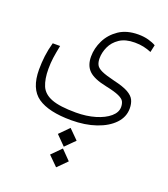

<svg xmlns="http://www.w3.org/2000/svg" viewBox="-144 -483 875 1002"><g transform="rotate(20 293.0 18.0)"><path d="M273.9 159.2Q148.9 159.2 87.6 116.7Q26.4 74.2 26.4 -32.7Q26.4 -70.3 31 -107.7Q35.6 -145 46.9 -185.1H87.9Q79.6 -144 75.4 -114.7Q71.3 -85.4 71.3 -52.2Q71.3 4.4 86.9 41.3Q102.5 78.1 148.2 95.7Q193.8 113.3 283.7 113.3Q342.3 113.3 390.6 98.9Q439 84.5 467.5 60.1Q496.1 35.6 496.1 5.9Q496.1 -11.7 489.5 -24.7Q482.9 -37.6 459.2 -48.3Q435.5 -59.1 383.8 -69.8Q315.4 -84 286.9 -111.3Q258.3 -138.7 258.3 -189Q258.3 -234.9 280 -279.1Q301.8 -323.2 344.7 -352.3Q387.7 -381.3 452.1 -381.3Q482.9 -381.3 508.3 -374.3Q533.7 -367.2 550.3 -357.4L541.5 -316.9Q520.5 -325.7 498 -330.6Q475.6 -335.4 449.2 -335.4Q397 -335.4 364.7 -313.7Q332.5 -292 317.9 -259.8Q303.2 -227.5 303.2 -195.8Q303.2 -174.3 310.5 -159.7Q317.9 -145 341.8 -134Q365.7 -123 414.6 -111.3Q467.8 -99.1 494.9 -84Q522 -68.8 531.5 -49.1Q541 -29.3 541 -2.4Q541 44.9 506.3 81.3Q471.7 117.7 411.4 138.4Q351.1 159.2 273.9 159.2ZM285.6 302.2 233.9 250 285.6 197.8 337.9 250ZM284.7 417 232.4 365.2 284.7 312.5 336.4 365.2Z"/></g></svg>

Font: Cascadia Mono NF ExtraLight
Style: Regular
Weight: 200
Monospace: yes
Designer: Aaron Bell
Foundry: Saja Typeworks
Version: Version 2404.023; ttfautohint (v1.8.4)